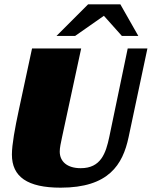

<svg xmlns="http://www.w3.org/2000/svg" viewBox="-20 -859 701 887"><path d="M355 -635H128L67 -351C49 -267 35 -191 35 -145C35 -42 107 8 260 8C482 8 547 -98 574 -225L661 -635H570L485 -227C469 -151 446 -82 353 -82C290 -82 256 -113 256 -159C256 -177 261 -198 267 -227ZM327 -693 460 -786 543 -693H619L536 -839H387L241 -693Z"/></svg>

Font: Racing Sans One
Style: Regular
Weight: 400
Designer: Pablo Impallari, Rodrigo Fuenzalida
Foundry: Pablo Impallari, Rodrigo Fuenzalida
Version: Version 1.001